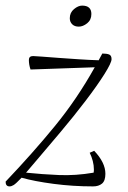

<svg xmlns="http://www.w3.org/2000/svg" viewBox="-24 -653 457 685"><path d="M10 12Q-4 12 -4 -5Q93 -107 172 -203.5Q251 -300 314 -413L85 -405Q82 -413 80.5 -422Q79 -431 79 -439Q79 -453 94 -453Q101 -453 125.5 -451Q150 -449 185 -446.5Q220 -444 257.5 -441.5Q295 -439 328 -438Q335 -450 341 -462Q357 -462 365.5 -458.5Q374 -455 374 -442Q374 -429 348.5 -388.5Q323 -348 281.5 -293.5Q240 -239 192 -182Q147 -129 117.5 -94Q88 -59 69 -37Q127 -31 186.5 -28.5Q246 -26 310 -37Q311 -42 311 -48Q311 -63 307 -78.5Q303 -94 296 -108L312 -115Q352 -73 352 -33Q352 -8 340 2Q328 12 308 12Q236 12 167.5 3Q99 -6 53 -19Q33 2 25 7Q17 12 10 12ZM257 -558Q242 -558 233.5 -566.5Q225 -575 225 -588Q225 -608 240 -620.5Q255 -633 269 -633Q302 -633 302 -603Q302 -582 287 -570Q272 -558 257 -558Z"/></svg>

Font: Petrona ExtraLight
Style: Italic
Weight: 200
Italic angle: -9°
Designer: Ringo R. Seeber
Foundry: Ringo R. Seeber
Version: Version 2.001; ttfautohint (v1.8.3)